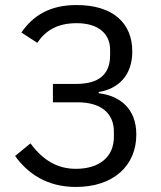

<svg xmlns="http://www.w3.org/2000/svg" viewBox="-20 -730 640 762"><path d="M281 12C431 12 521 -73 521 -196C521 -301 454 -350 372 -360V-365C448 -377 505 -429 505 -526C505 -637 430 -710 284 -710C181 -710 113 -671 65 -601L128 -560C160 -608 207 -638 284 -638C372 -638 417 -595 417 -532V-511C417 -435 373 -397 282 -397H190V-324H288C386 -324 432 -276 432 -208V-187C432 -106 373 -60 281 -60C209 -60 151 -93 101 -161L40 -111C90 -41 167 12 281 12Z"/></svg>

Font: IBM Plex Mono
Style: Regular
Weight: 400
Monospace: yes
Designer: Mike Abbink, Paul van der Laan, Pieter van Rosmalen
Foundry: Bold Monday
Version: Version 2.004